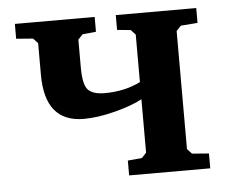

<svg xmlns="http://www.w3.org/2000/svg" viewBox="-42 -533 687 580"><g transform="rotate(-5 302.0 -243.0)"><path d="M23 -441V-486H265V-441L224 -437L210 -422V-338Q210 -284 225.5 -269Q241 -254 275 -254Q336 -254 384 -278V-422L370 -437L329 -441V-486H573V-441L522 -437L508 -422V-64L522 -49L573 -45V0H327V-45L370 -49L384 -64V-226Q353 -209 300.5 -195.5Q248 -182 206 -182Q88 -182 88 -326V-422L74 -437Z"/></g></svg>

Font: Khartiya
Style: Bold
Weight: 700
Version: Version 1.0.2